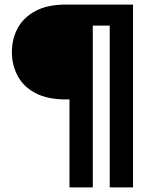

<svg xmlns="http://www.w3.org/2000/svg" viewBox="-20 -720 671 840"><path d="M284 100V-285H269Q187 -285 134.5 -313Q82 -341 57 -388.5Q32 -436 32 -492Q32 -549 57 -596Q82 -643 134.5 -671.5Q187 -700 269 -700H562V100H460V-608H386V100Z"/></svg>

Font: DM Sans 24pt SemiBold
Style: Regular
Weight: 600
Designer: Colophon Foundry, Jonny Pinhorn
Foundry: Colophon Foundry
Version: Version 4.004;gftools[0.9.30]